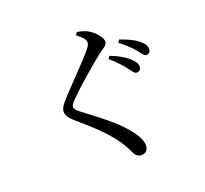

<svg xmlns="http://www.w3.org/2000/svg" viewBox="-144 -971 1287 1208"><g transform="rotate(-20 500.0 -366.5)"><path d="M708 -477C728 -452 739 -431 755 -431C773 -431 784 -442 784 -461C784 -481 774 -498 750 -520C723 -545 682 -569 629 -589L616 -572C659 -537 687 -503 708 -477ZM802 -561C823 -535 833 -515 850 -515C867 -515 878 -526 878 -543C878 -566 866 -586 840 -606C815 -627 775 -646 721 -665L709 -647C755 -613 780 -586 802 -561ZM475 -782C512 -755 528 -734 528 -715C528 -703 522 -693 506 -673C462 -618 315 -472 264 -412C247 -392 237 -374 237 -356C237 -335 250 -313 275 -291C395 -189 469 -116 514 -47C541 -5 551 19 562 40C571 55 585 67 605 67C637 67 652 45 652 17C652 -14 633 -51 603 -89C533 -178 439 -243 338 -321C316 -338 303 -350 303 -364C303 -376 310 -387 339 -416C380 -458 509 -572 578 -625C615 -652 635 -660 635 -684C635 -711 596 -758 554 -780C533 -791 512 -796 486 -800Z"/></g></svg>

Font: Noto Serif HK Medium
Style: Regular
Weight: 500
Designer: Ryoko NISHIZUKA 西塚涼子 (kana & ideographs); Frank Grießhammer (Latin, Greek & Cyrillic); Wenlong ZHANG 张文龙 (bopomofo); San
Foundry: Adobe
Version: Version 2.001;hotconv 1.1.0;makeotfexe 2.6.0